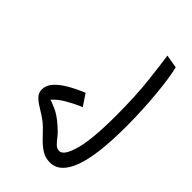

<svg xmlns="http://www.w3.org/2000/svg" viewBox="-58 -745 1058 1058"><g transform="rotate(-45 471.0 -216.0)"><path d="M471 21Q246 21 139 -19Q32 -59 32 -137Q32 -174 51 -203Q70 -232 95.5 -256Q121 -280 141 -300Q166 -326 183 -353Q200 -380 214.5 -402.5Q229 -425 245.5 -439Q262 -453 285 -453Q318 -453 346 -428Q374 -403 398 -361.5Q422 -320 443 -269L376 -224Q358 -268 333 -311Q308 -354 279 -379Q277 -369 261 -332Q245 -295 206 -251Q182 -223 160.5 -206.5Q139 -190 126 -176.5Q113 -163 113 -145Q113 -110 201 -85.5Q289 -61 472 -61Q626 -61 739 -74Q852 -87 907 -95L893 -17Q866 -10 820 -3Q774 4 716 9.5Q658 15 595 18Q532 21 471 21Z"/></g></svg>

Font: Go Noto Current
Style: Regular
Weight: 400
Designer: Monotype Design Team
Foundry: Monotype Imaging Inc.
Version: Version 2.007; ttfautohint (v1.8) -l 8 -r 50 -G 200 -x 14 -D